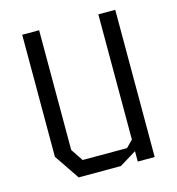

<svg xmlns="http://www.w3.org/2000/svg" viewBox="-104 -786 809 877"><g transform="rotate(-15 300.0 -348.0)"><path d="M440 -696V-104L408.5 -72H198.5L160 -129.5V-696H80V-119L160.5 0H360L440 -49V0H520V-696Z"/></g></svg>

Font: Kode Mono
Style: Regular
Weight: 400
Monospace: yes
Designer: Isa Ozler
Foundry: Kadena LLC
Version: Version 1.000;gftools[0.9.28]